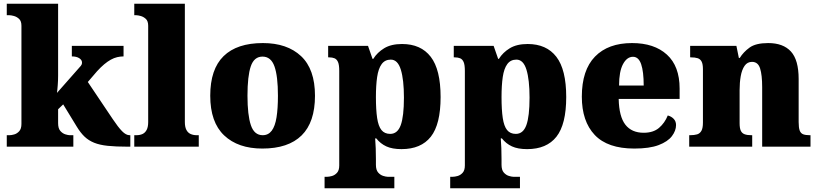

<svg xmlns="http://www.w3.org/2000/svg" viewBox="-20 -780 4354 1021"><path d="M16 0V-61H31Q40 -61 55 -65Q70 -69 82 -82Q94 -95 94 -121V-643Q94 -668 81.5 -679.5Q69 -691 54 -695Q39 -699 31 -699H16V-760H289V-379Q289 -366 288.5 -352.5Q288 -339 287 -326.5Q286 -314 285 -303.5Q284 -293 283 -286L410 -430Q413 -434 414.5 -437.5Q416 -441 416 -444Q416 -447 416 -448Q416 -461 401.5 -470.5Q387 -480 362 -480V-536H637V-480Q620 -480 603 -476Q586 -472 569 -462.5Q552 -453 534 -438Q516 -423 496 -401L447 -344L580 -146Q608 -104 629 -82.5Q650 -61 669 -61H673V0H659Q596 0 553 -4.5Q510 -9 480.5 -21Q451 -33 429.5 -53.5Q408 -74 388 -107L316 -225L289 -199V-125Q289 -97 301 -83.5Q313 -70 328 -65.5Q343 -61 351 -61H370V0Z M694 0V-61H705Q724 -61 738 -67.5Q752 -74 760 -89.5Q768 -105 768 -131V-643Q768 -668 755.5 -679.5Q743 -691 728 -695Q713 -699 705 -699H694V-760H963V-131Q963 -105 971 -89.5Q979 -74 993.5 -67.5Q1008 -61 1026 -61H1037V0Z M1375 10Q1246 10 1172 -60Q1098 -130 1098 -271Q1098 -412 1169 -481.5Q1240 -551 1378 -551Q1507 -551 1581 -481.5Q1655 -412 1655 -271Q1655 -130 1584 -60Q1513 10 1375 10ZM1377 -61Q1407 -61 1425 -85Q1443 -109 1450.5 -156Q1458 -203 1458 -271Q1458 -375 1439.5 -427Q1421 -479 1376 -479Q1331 -479 1313.5 -427Q1296 -375 1296 -271Q1296 -168 1314 -114.5Q1332 -61 1377 -61Z M1706 221V160H1721Q1730 160 1745 156Q1760 152 1772 139Q1784 126 1784 100V-403Q1784 -435 1777.5 -450Q1771 -465 1759 -470Q1747 -475 1730 -475H1725V-536H1937L1961 -467H1965Q1986 -501 2023 -523.5Q2060 -546 2118 -546Q2218 -546 2270.5 -478Q2323 -410 2323 -264Q2323 -119 2271 -53Q2219 13 2115 13Q2066 13 2034.5 -1.5Q2003 -16 1981 -44H1975Q1977 -19 1978 8.5Q1979 36 1979 66V96Q1979 124 1991 137.5Q2003 151 2018 155.5Q2033 160 2041 160H2077V221ZM2055 -68Q2094 -68 2111 -114.5Q2128 -161 2128 -261Q2128 -356 2111.5 -409.5Q2095 -463 2058 -463Q2027 -463 2009.5 -439Q1992 -415 1985.5 -370.5Q1979 -326 1979 -264Q1979 -196 1985.5 -152.5Q1992 -109 2008.5 -88.5Q2025 -68 2055 -68Z M2374 221V160H2389Q2398 160 2413 156Q2428 152 2440 139Q2452 126 2452 100V-403Q2452 -435 2445.5 -450Q2439 -465 2427 -470Q2415 -475 2398 -475H2393V-536H2605L2629 -467H2633Q2654 -501 2691 -523.5Q2728 -546 2786 -546Q2886 -546 2938.5 -478Q2991 -410 2991 -264Q2991 -119 2939 -53Q2887 13 2783 13Q2734 13 2702.5 -1.5Q2671 -16 2649 -44H2643Q2645 -19 2646 8.5Q2647 36 2647 66V96Q2647 124 2659 137.5Q2671 151 2686 155.5Q2701 160 2709 160H2745V221ZM2723 -68Q2762 -68 2779 -114.5Q2796 -161 2796 -261Q2796 -356 2779.5 -409.5Q2763 -463 2726 -463Q2695 -463 2677.5 -439Q2660 -415 2653.5 -370.5Q2647 -326 2647 -264Q2647 -196 2653.5 -152.5Q2660 -109 2676.5 -88.5Q2693 -68 2723 -68Z M3353 10Q3211 10 3142.5 -62.5Q3074 -135 3074 -266Q3074 -407 3144 -479Q3214 -551 3341 -551Q3459 -551 3526.5 -489.5Q3594 -428 3594 -309V-254H3270Q3272 -160 3305.5 -117Q3339 -74 3403 -74Q3454 -74 3484.5 -100Q3515 -126 3531 -166Q3550 -161 3562.5 -148Q3575 -135 3575 -115Q3575 -85 3553 -56Q3531 -27 3482.5 -8.5Q3434 10 3353 10ZM3403 -325Q3403 -399 3389.5 -438.5Q3376 -478 3346 -478Q3314 -478 3293 -439Q3272 -400 3272 -325Z M3645 0V-61H3649Q3672 -61 3687 -65.5Q3702 -70 3710 -84.5Q3718 -99 3718 -128V-412Q3718 -439 3711 -452.5Q3704 -466 3690 -470.5Q3676 -475 3654 -475H3650V-536H3896L3909 -472H3914Q3933 -503 3966 -527Q3999 -551 4065 -551Q4145 -551 4186 -506Q4227 -461 4227 -360V-131Q4227 -101 4232.5 -86Q4238 -71 4251 -66Q4264 -61 4286 -61H4290V0H4033V-317Q4033 -381 4022 -416Q4011 -451 3979 -451Q3954 -451 3939.5 -430Q3925 -409 3919 -375Q3913 -341 3913 -301V-125Q3913 -98 3919.5 -84.5Q3926 -71 3940 -66Q3954 -61 3976 -61H3980V0Z"/></svg>

Font: Noto Serif Khmer Black
Style: Regular
Weight: 900
Version: Version 2.003